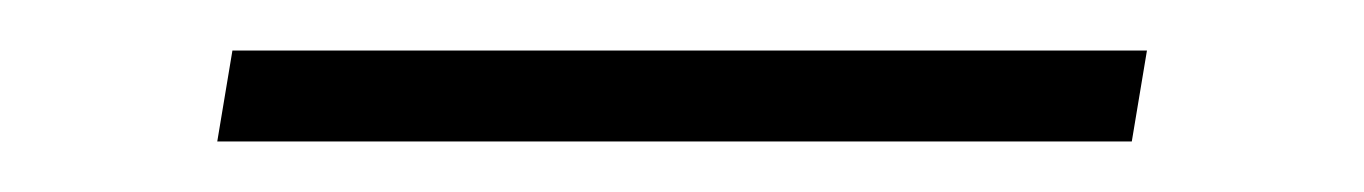

<svg xmlns="http://www.w3.org/2000/svg" viewBox="-20 -378 540 76"><path d="M428 -322H66L72 -358H434Z"/></svg>

Font: Iosevka Curly Extralight
Style: Italic
Weight: 200
Italic angle: -9°
Monospace: yes
Designer: Belleve Invis
Foundry: Belleve Invis
Version: Version 22.1.2; ttfautohint (v1.8.4)